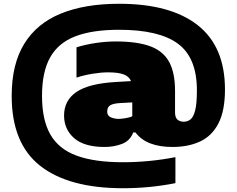

<svg xmlns="http://www.w3.org/2000/svg" viewBox="-20 -769 1256 1019"><path d="M633 230Q345 230 193.5 111.2Q42 -7.5 42 -260Q42 -428.5 108.8 -536.8Q175.5 -645 303 -697Q430.5 -749 612 -749Q885 -749 1029.5 -635.2Q1174 -521.5 1174 -294Q1174 -182 1139.8 -115Q1105.5 -48 1042.8 -18.5Q980 11 895 11Q827.5 11 778.2 -7.8Q729 -26.5 699 -66H687Q670.5 -22 628 -5.5Q585.5 11 535 11Q427 11 373.5 -35.8Q320 -82.5 320 -156Q320 -236.5 386.2 -281.2Q452.5 -326 597 -334L675.5 -338.5Q665 -363.5 636.2 -374.2Q607.5 -385 553 -385Q516.5 -385 470.5 -377.5Q424.5 -370 386 -357V-518Q435 -533 489.2 -541Q543.5 -549 595 -549Q706 -549 775.2 -524.2Q844.5 -499.5 876.8 -442Q909 -384.5 909 -287V-172Q909 -146 921.5 -134.5Q934 -123 955 -123Q975.5 -123 991.2 -135.5Q1007 -148 1016 -184Q1025 -220 1025 -290Q1025 -462.5 924.8 -536.8Q824.5 -611 612 -611Q471 -611 380.5 -576.5Q290 -542 246.5 -465Q203 -388 203 -260Q203 -132 247.5 -54.8Q292 22.5 386.8 57.2Q481.5 92 633 92Q773 92 911 65V203Q774.5 230 633 230ZM549 -177Q549 -154.5 568.5 -146.2Q588 -138 611 -138Q622.5 -138 646.2 -141.8Q670 -145.5 682 -152V-225.5L617 -222Q582 -220 565.5 -210.5Q549 -201 549 -177Z"/></svg>

Font: Encode Sans Expanded Black
Style: Regular
Weight: 900
Width: 7
Designer: Multiple Designers
Foundry: Impallari Type
Version: Version 3.000; ttfautohint (v1.8.3) -l 8 -r 50 -G 200 -x 14 